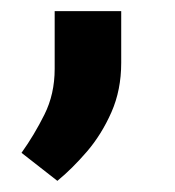

<svg xmlns="http://www.w3.org/2000/svg" viewBox="-20 -132 317 348"><path d="M79.1 -7.3V-111.8H199.7V-18.1Q199.7 31.2 181.9 71.5Q164.1 111.8 137.5 142.8Q110.8 173.8 84 195.8L19 145Q42 112.8 60.5 75.7Q79.1 38.6 79.1 -7.3Z"/></svg>

Font: Vazirmatn UI ExtraBold
Style: Regular
Weight: 800
Designer: Saber Rastikerdar
Foundry: Saber Rastikerdar
Version: Version 33.003